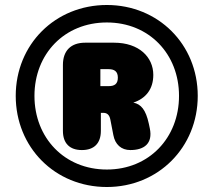

<svg xmlns="http://www.w3.org/2000/svg" viewBox="-20 -737 855 769"><path d="M408 12C614 12 772 -147 772 -353C772 -559 614 -717 408 -717C201 -717 43 -559 43 -353C43 -147 200 12 408 12ZM408 -58C238 -58 118 -185 118 -353C118 -521 238 -647 408 -647C577 -647 697 -521 697 -353C697 -185 577 -58 408 -58ZM308 -136C357 -136 384 -163 384 -213V-285H394C407 -285 418 -279 422 -258L434 -196C441 -158 466 -136 502 -136C556 -136 593 -161 580 -223L576 -242C564 -297 545 -320 514 -326C565 -343 594 -381 594 -437C594 -508 537 -566 437 -566H321C264 -566 232 -534 232 -477V-213C232 -163 259 -136 308 -136ZM415 -392H382V-460H415C438 -460 452 -451 452 -426C452 -401 439 -392 415 -392Z"/></svg>

Font: SN Pro Black
Style: Regular
Weight: 900
Designer: Tobias Whetton
Foundry: Supernotes
Version: Version 1.001;Glyphs 3.2 (3249)